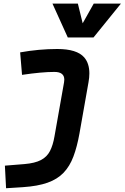

<svg xmlns="http://www.w3.org/2000/svg" viewBox="-20 -796 682 1051"><path d="M13.2 234.4 6.8 110.8 114.3 102.1Q171.4 97.2 204.1 80.1Q236.8 63 253.4 31Q270 -1 278.3 -49.8L330.6 -345.2Q332 -353 332 -359.9Q332 -402.3 277.8 -402.3Q209 -402.3 100.6 -386.2L90.3 -509.3Q193.4 -527.8 293.5 -527.8Q400.9 -527.8 440.9 -481.9Q469.2 -449.2 469.2 -394Q469.2 -371.6 464.4 -345.2L415 -65.4Q401.9 7.8 381.8 61Q361.8 114.3 327.9 149.7Q293.9 185.1 240.2 204.1Q186.5 223.1 106 228.5ZM351.1 -590.8 267.1 -776.4H406.2L432.6 -668.5L493.2 -776.4H642.1L491.7 -590.8Z"/></svg>

Font: CaskaydiaCove NFP
Style: Bold Italic
Weight: 700
Italic angle: -10°
Designer: Aaron Bell
Foundry: Saja Typeworks
Version: Version 2111.001; VTT 6.35;Nerd Fonts 3.1.1